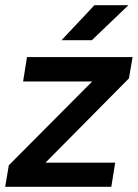

<svg xmlns="http://www.w3.org/2000/svg" viewBox="-25 -720 531 740"><path d="M75 -17 9 -83 410 -486 472 -418ZM-5 0 9 -83 79 -93H419L404 0ZM64 -406 79 -500H486L472 -418L400 -406ZM212 -565 339 -700H470L329 -565Z"/></svg>

Font: Figtree Light SemiBold
Style: Italic
Weight: 600
Italic angle: -9.5°
Version: Version 2.001;gftools[0.9.30]